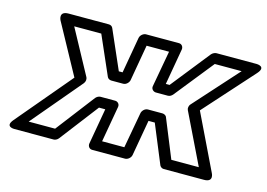

<svg xmlns="http://www.w3.org/2000/svg" viewBox="-81 -706 1231 884"><g transform="rotate(15 534.5 -264.0)"><path d="M683 -221H614C599 -221 587 -207 585 -196L554 -25H448L478 -196C481 -211 469 -221 458 -221H388C379 -221 370 -215 365 -209L224 -25H98L298 -262C305 -271 306 -283 302 -291L187 -503H316L397 -318C400 -311 408 -306 417 -306H473C488 -306 500 -320 502 -331L532 -503H639L608 -331C605 -316 618 -306 629 -306H686C695 -306 703 -311 709 -318L857 -503H985L798 -295C790 -287 788 -274 792 -266L909 -25H778L703 -209C700 -217 690 -221 683 -221ZM660 -171 736 13C739 19 746 25 755 25H947C995 25 974 -14 974 -14L846 -279L1056 -513C1092 -553 1043 -553 1043 -553H852C844 -553 834 -548 828 -541L681 -356H663L693 -528C695 -539 688 -553 673 -553H516C505 -553 490 -543 487 -528L457 -356H439L358 -541C355 -548 348 -553 339 -553H147C98 -553 119 -513 119 -513L249 -275L29 -14C-5 26 43 25 43 25H230C237 25 247 21 253 13L394 -171H424L394 0C392 11 399 25 414 25H571C582 25 597 15 600 0L630 -171Z"/></g></svg>

Font: Asimov
Style: WidOuIt
Weight: 500
Designer: Google
Version: Version 2.000980; 2014